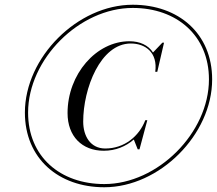

<svg xmlns="http://www.w3.org/2000/svg" viewBox="-20 -780 915 810"><path d="M85 -305C85 -111.5 227 10 420 10C653 10 875 -212 875 -445C875 -638.5 733 -760 540 -760C307 -760 85 -538 85 -305ZM98.5 -305C98.5 -530.5 315 -746.5 540 -746.5C725.5 -746.5 861.5 -630 861.5 -445C861.5 -219.5 645 -3.5 420 -3.5C234 -3.5 98.5 -119 98.5 -305ZM418 -144C467 -144 511 -162 544.5 -191.5L561 -150H568.5L601.5 -273H593C567 -205 504.5 -153.5 424 -153.5C361.5 -153.5 331 -206 331 -267C331 -406.5 403.5 -596.5 532 -596.5C593.5 -596.5 646 -558 635 -477H643.5L672 -600H665L625.5 -558.5C605.5 -590 569 -606 526 -606C386 -606 265 -467 265 -303C265 -205 326 -144 418 -144Z"/></svg>

Font: Bodoni* 16pt
Style: Italic
Weight: 400
Italic angle: -13°
Version: Version 2.3